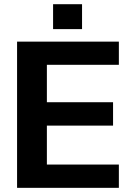

<svg xmlns="http://www.w3.org/2000/svg" viewBox="-20 -902 625 922"><path d="M62 0V-702.1H550.8V-590.8H205.1V-411.1H522.9V-298.8H205.1V-111.8H550.8V0ZM374 -762.2H234.9V-881.8H374Z"/></svg>

Font: LT Superior
Style: Bold
Weight: 400
Designer: Daniel Lyons
Foundry: LyonsType
Version: Version 1.000